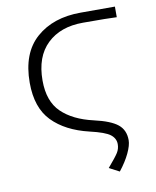

<svg xmlns="http://www.w3.org/2000/svg" viewBox="-82 -591 697 856"><g transform="rotate(-10 266.0 -163.0)"><path d="M403 79Q403 53 380.5 35.5Q358 18 289 2Q183 -23 123.5 -84Q64 -145 64 -258Q64 -392 140.5 -459.5Q217 -527 342 -527H497V-479Q460 -481 344 -481Q242 -481 182 -423.5Q122 -366 122 -258Q122 -164 173 -114.5Q224 -65 316 -44Q391 -27 422.5 -1.5Q454 24 454 70Q454 93 437.5 128Q421 163 391 201L345 177Q381 135 392 117.5Q403 100 403 79Z"/></g></svg>

Font: Nebula Sans Light
Style: Regular
Weight: 300
Designer: Paul D. Hunt for Adobe (as Source Sans)
Foundry: Nebula Entertainment & Broadcasting LLC
Version: Version 1.010